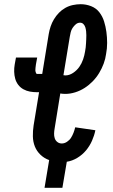

<svg xmlns="http://www.w3.org/2000/svg" viewBox="-20 -763 540 914"><path d="M192 131 214 -1Q191 -9 173 -26Q155 -43 146 -65.5Q137 -88 136.5 -114Q136 -140 140 -166L166 -324H157Q139 -324 122.5 -327Q106 -330 91.5 -338Q77 -346 67 -359Q57 -372 52.5 -388Q48 -404 47.5 -421.5Q47 -439 50 -456L56 -489H157L151 -456Q151 -452 150 -448Q149 -444 149 -440Q149 -436 148.5 -431.5Q148 -427 149 -423Q150 -419 151.5 -415Q153 -411 157 -411H181L212 -601Q215 -619 221 -637Q227 -655 237 -671.5Q247 -688 260.5 -702Q274 -716 291 -725.5Q308 -735 327 -739Q346 -743 364 -743Q390 -743 414 -733.5Q438 -724 453 -704.5Q468 -685 475.5 -661Q483 -637 486.5 -611Q490 -585 490 -558.5Q490 -532 485 -506Q482 -483 473.5 -460Q465 -437 452 -415.5Q439 -394 421.5 -376Q404 -358 383 -344.5Q362 -331 338 -323.5Q314 -316 291 -316Q285 -316 279 -316.5Q273 -317 267 -318L240 -151Q238 -140 237.5 -128Q237 -116 240.5 -105Q244 -94 253 -87Q262 -80 274 -80Q287 -80 299 -88Q311 -96 318 -107Q325 -118 330 -131Q335 -144 338 -157L434 -143Q429 -118 418 -93Q407 -68 389.5 -47Q372 -26 348 -11.5Q324 3 298 7L277 131ZM291 -404Q310 -404 328 -416Q346 -428 357.5 -444.5Q369 -461 375.5 -480Q382 -499 385 -518Q387 -528 388 -537.5Q389 -547 389.5 -556.5Q390 -566 390.5 -576Q391 -586 391 -595.5Q391 -605 390 -614Q389 -623 386.5 -632Q384 -641 377.5 -648Q371 -655 361 -655Q350 -655 341 -647.5Q332 -640 325.5 -630Q319 -620 316.5 -609Q314 -598 312 -587L282 -405Q284 -405 286.5 -404.5Q289 -404 291 -404Z"/></svg>

Font: Iosevka SS18 Semibold
Style: Italic
Weight: 600
Italic angle: -9°
Monospace: yes
Designer: Belleve Invis
Foundry: Belleve Invis
Version: Version 25.1.1; ttfautohint (v1.8.4)